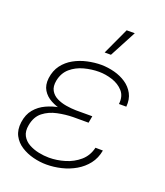

<svg xmlns="http://www.w3.org/2000/svg" viewBox="-138 -832 805 935"><g transform="rotate(20 265.0 -364.0)"><path d="M253.4 -280.8H340.8L335.9 -252H256.3Q217.3 -251.5 176 -242.9Q134.8 -234.4 104.5 -210.7Q74.2 -187 65.9 -141.1Q59.6 -107.9 71.5 -85.7Q83.5 -63.5 106.7 -50.5Q129.9 -37.6 158 -31.7Q186 -25.9 212.4 -25.9Q252.9 -25.9 294.4 -38.3Q335.9 -50.8 367.4 -77.9Q398.9 -105 409.2 -148.9L447.8 -148.4Q440.4 -106.9 417.2 -77.1Q394 -47.4 360.8 -28.1Q327.6 -8.8 289.1 0.5Q250.5 9.8 211.9 9.8Q177.7 9.8 143.1 1Q108.4 -7.8 80.1 -25.9Q51.8 -43.9 36.6 -72.8Q21.5 -101.6 26.9 -142.1Q32.7 -184.1 55.2 -210.9Q77.6 -237.8 110.4 -252.9Q143.1 -268.1 180.4 -274.2Q217.8 -280.3 253.4 -280.8ZM336.9 -257.8H254.9Q226.6 -258.8 193.8 -265.6Q161.1 -272.5 133.3 -287.4Q105.5 -302.2 90.1 -327.4Q74.7 -352.5 79.1 -389.6Q84.5 -430.2 105.7 -458.5Q127 -486.8 158.7 -504.4Q190.4 -522 227.1 -530Q263.7 -538.1 299.8 -538.1Q333.5 -537.6 367.2 -528.8Q400.9 -520 428 -501.7Q455.1 -483.4 470.2 -455.3Q485.4 -427.2 481.9 -388.2H443.8Q448.7 -429.7 426.5 -454.6Q404.3 -479.5 369.1 -491Q334 -502.4 299.3 -502.4Q261.7 -502.4 222.9 -492.2Q184.1 -481.9 155.3 -457.3Q126.5 -432.6 118.2 -390.6Q112.3 -358.9 123.8 -338.9Q135.3 -318.8 157.2 -307.9Q179.2 -296.9 205.8 -292.5Q232.4 -288.1 257.3 -287.6H342.3ZM292.5 -600.1 356.4 -738.3H398.4L325.2 -600.1Z"/></g></svg>

Font: Roboto ExtraLight
Style: Italic
Weight: 250
Designer: Christian Robertson
Foundry: Google
Version: Version 3.009; 2024